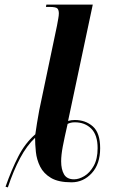

<svg xmlns="http://www.w3.org/2000/svg" viewBox="-20 -780 491 832"><path d="M4 29Q30 -45 59.5 -102.5Q89 -160 133 -198Q136 -221 140.5 -247.5Q145 -274 150 -302L227 -669Q230 -686 232.5 -699.5Q235 -713 235 -722Q235 -736 229 -743Q223 -750 194 -750H179L181 -760H382L275 -256Q282 -258 289.5 -259Q297 -260 304 -260Q351 -260 382.5 -232Q414 -204 414 -138Q414 -69 377.5 -29.5Q341 10 290 10Q233 10 201 -9Q169 -28 154 -58Q139 -88 135.5 -121.5Q132 -155 132 -183Q96 -149 67 -94.5Q38 -40 14 32ZM301 -3Q322 -3 345.5 -17Q369 -31 386 -61Q403 -91 403 -138Q403 -195 375.5 -222.5Q348 -250 304 -250Q286 -250 273 -243Q259 -182 252 -145Q245 -108 245 -81Q245 -46 257.5 -24.5Q270 -3 301 -3Z"/></svg>

Font: Noto Serif Display ExtraCondensed
Style: Bold Italic
Weight: 700
Width: 2
Italic angle: -12°
Designer: Monotype Design Team
Foundry: Monotype Imaging Inc.
Version: Version 2.009